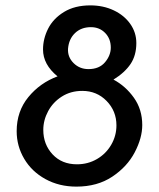

<svg xmlns="http://www.w3.org/2000/svg" viewBox="-20 -686 590 714"><path d="M194 -402Q140 -446 140 -502Q140 -542 159 -579.5Q178 -617 218 -641.5Q258 -666 316 -666Q364 -666 403 -647.5Q442 -629 464.5 -597Q487 -565 487 -526Q487 -480 465.5 -448Q444 -416 402 -390Q447 -366 478 -322.5Q509 -279 509 -221Q509 -173 481 -119.5Q453 -66 397.5 -29Q342 8 264 8Q200 8 149 -20Q98 -48 70 -95.5Q42 -143 42 -198Q42 -272 85.5 -325Q129 -378 194 -402ZM309 -429Q349 -429 370.5 -454.5Q392 -480 392 -509Q392 -542 371 -563.5Q350 -585 318 -585Q282 -585 259 -563Q236 -541 233 -505Q231 -474 253.5 -451.5Q276 -429 309 -429ZM266 -75Q307 -75 340.5 -94.5Q374 -114 393.5 -147.5Q413 -181 413 -220Q413 -273 376.5 -310.5Q340 -348 286 -348Q243 -348 210 -327Q177 -306 159 -272.5Q141 -239 141 -203Q141 -149 175.5 -112Q210 -75 266 -75Z"/></svg>

Font: Josefin Sans
Style: Italic
Weight: 400
Italic angle: -7°
Designer: Santiago Orozco
Foundry: Typemade
Version: Version 2.000